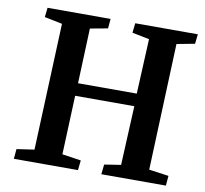

<svg xmlns="http://www.w3.org/2000/svg" viewBox="-79 -796 944 882"><g transform="rotate(10 393.0 -355.0)"><path d="M544 -334H268L257 -59L345 -46L340 0H41L45 -46L127 -58L151 -649L68 -666L73 -710H367L363 -665L281 -650L271 -393H545L557 -649L477 -665L482 -710H774L769 -665L685 -649L662 -59L754 -46L750 0H449L454 -46L531 -58Z"/></g></svg>

Font: Literata 36pt SemiBold
Style: Italic
Weight: 600
Italic angle: -2°
Designer: Latin by Veronika Burian and Jose Scaglione. Greek by Irene Vlachou. Cyrillic by Vera Evstafieva
Foundry: TypeTogether
Version: Version 3.002